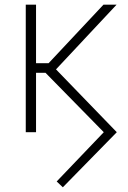

<svg xmlns="http://www.w3.org/2000/svg" viewBox="-20 -566 548 822"><path d="M249 235.8 222.7 210.9 424.3 0 170.9 -258.3 204.6 -284.7 480 0ZM90.3 0V-545.9H134.3V0ZM113.8 -254.4V-295.4H188L422.9 -545.9H479L206.1 -254.4Z"/></svg>

Font: Inter ExtraLight
Style: Regular
Weight: 250
Designer: Rasmus Andersson
Foundry: rsms
Version: Version 4.001;git-66647c0bb